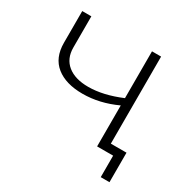

<svg xmlns="http://www.w3.org/2000/svg" viewBox="-147 -659 902 913"><g transform="rotate(30 304.5 -202.0)"><path d="M483 -522H433V-265C368.3 -237.7 308.7 -224 254 -224C206 -224 168.3 -235 141 -257C113.7 -279 100 -310.3 100 -351V-522H50V-348C50 -293.3 67.5 -252 102.5 -224C137.5 -196 185.7 -182 247 -182C309 -182 371 -196.3 433 -225V0H483ZM569 -44H433V0H521V118H569Z"/></g></svg>

Font: Montserrat Custom ExtraLight
Style: Regular
Weight: 300
Designer: Julieta Ulanovsky
Foundry: Julieta Ulanovsky
Version: Version 7.200